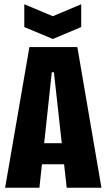

<svg xmlns="http://www.w3.org/2000/svg" viewBox="-20 -881 500 901"><path d="M4 0 118 -660H343L456 0H293L233 -542H223L165 0ZM109 -110V-209H349V-110ZM94 -861 228 -805 361 -861V-754L228 -698L94 -754Z"/></svg>

Font: Bricolage Grotesque 72pt Condensed ExtraBold
Style: Regular
Weight: 800
Width: 3
Designer: Mathieu Triay
Foundry: Atelier Triay
Version: Version 1.001;gftools[0.9.33.dev8+g029e19f]